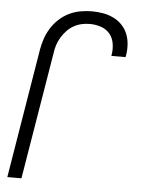

<svg xmlns="http://www.w3.org/2000/svg" viewBox="-53 -785 606 827"><g transform="rotate(5 250.0 -371.5)"><path d="M10 0 102 -558Q106 -582 114 -606Q122 -630 136 -652.5Q150 -675 169.5 -693Q189 -711 212.5 -722.5Q236 -734 261.5 -738.5Q287 -743 311 -743Q335 -743 358.5 -739Q382 -735 403 -725Q424 -715 440 -699Q456 -683 465 -662Q474 -641 476 -617Q478 -593 474 -568L472 -559H411L412 -566Q416 -590 411.5 -614.5Q407 -639 392 -656Q377 -673 354 -680.5Q331 -688 307 -688Q289 -688 271 -684Q253 -680 236.5 -670.5Q220 -661 207 -647Q194 -633 184.5 -617Q175 -601 169.5 -583.5Q164 -566 162 -549L71 0Z"/></g></svg>

Font: Iosevka Light
Style: Italic
Weight: 300
Italic angle: -9°
Monospace: yes
Designer: Belleve Invis
Foundry: Belleve Invis
Version: Version 32.5.0; ttfautohint (v1.8.4)